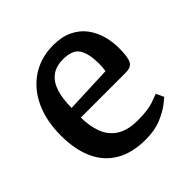

<svg xmlns="http://www.w3.org/2000/svg" viewBox="-143 -622 749 749"><g transform="rotate(-45 231.5 -248.0)"><path d="M249 10Q175 10 125 -19Q75 -48 50 -103Q25 -158 25 -235Q25 -318 54 -379Q83 -440 134.5 -473Q186 -506 253 -506Q301 -506 334.5 -489.5Q368 -473 388 -446Q408 -419 417.5 -386Q427 -353 427 -318Q427 -264 416.5 -247Q406 -230 379 -230H130Q130 -183 144 -145.5Q158 -108 191 -86.5Q224 -65 279 -65Q336 -65 367 -76Q398 -87 402 -89L417 -57Q414 -54 393 -37.5Q372 -21 335.5 -5.5Q299 10 249 10ZM131 -282 326 -290Q329 -308 329 -328Q329 -383 311.5 -411.5Q294 -440 241 -440Q202 -440 177.5 -421Q153 -402 142 -366.5Q131 -331 131 -282Z"/></g></svg>

Font: Faustina Medium
Style: Regular
Weight: 500
Designer: Alfonso Garcia
Foundry: http://www.omnibus-type.com
Version: Version 1.200